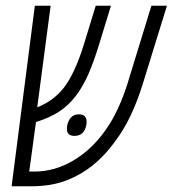

<svg xmlns="http://www.w3.org/2000/svg" viewBox="-20 -650 602 670"><path d="M20.5 0 101.6 -629.9H156.7L109.9 -275.4Q137.7 -286.6 159.9 -302.5Q182.1 -318.4 201.2 -341.8Q240.7 -392.1 272 -492.7L314 -629.9H367.2L324.2 -489.7Q307.1 -434.6 289.1 -392.8Q271 -351.1 246.6 -317.9Q219.7 -282.2 186.3 -260.5Q152.8 -238.8 105.5 -224.1L82 -51.3H99.6Q171.4 -51.3 236.3 -90.1Q301.3 -128.9 348.1 -195.8Q372.1 -229.5 391.4 -271Q410.6 -312.5 424.8 -357.9L508.3 -629.9H562.5L478 -356.4Q460 -297.9 435.3 -245.8Q410.6 -193.8 377.4 -150.9Q345.2 -106.9 304.7 -74Q264.2 -41 214.8 -21.5Q186 -10.3 154.8 -5.1Q123.5 0 90.3 0ZM240.2 -175.8Q213.4 -175.8 213.4 -200.2Q213.4 -219.7 224.1 -235.4Q234.9 -251 254.9 -251Q282.2 -251 282.2 -225.1Q282.2 -205.1 271.5 -190.4Q260.7 -175.8 240.2 -175.8Z"/></svg>

Font: Open Sans Condensed Light
Style: Italic
Weight: 300
Width: 3
Italic angle: -12°
Designer: Monotype Design Team
Foundry: Monotype Imaging Inc.
Version: Version 3.000; ttfautohint (v1.8.4)